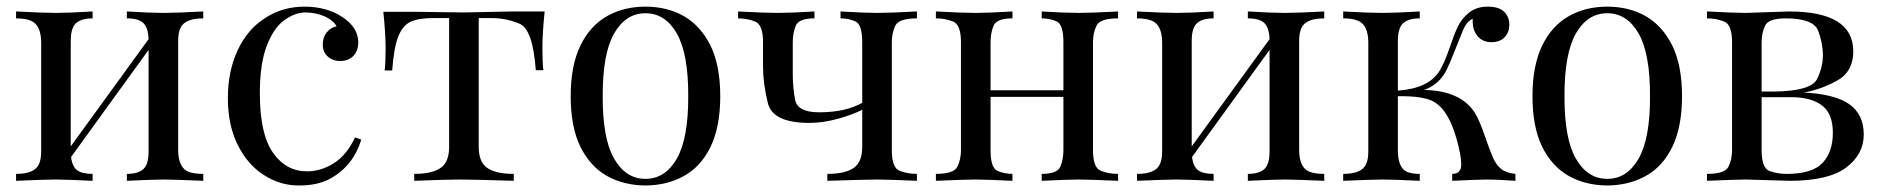

<svg xmlns="http://www.w3.org/2000/svg" viewBox="-20 -549 5720 583"><path d="M597.2 -514.2V-493.2Q542 -493.2 528.3 -464.8Q520.5 -449.2 521 -420.9V-92.8Q521.5 -39.6 552.7 -27.3Q569.3 -21 597.2 -21V0Q505.4 -3.9 477.3 -3.9Q449.2 -3.9 365.2 0V-21Q413.1 -21 424.8 -49.3Q431.6 -64.9 431.2 -92.8V-397.5L195.8 -72.3Q199.2 -43.5 214.1 -32.2Q229 -21 261.2 -21V0Q177.2 -3.9 148.9 -3.9Q120.6 -3.9 28.8 0V-21Q84 -21 97.7 -49.3Q105.5 -64.9 105 -92.8V-420.9Q104.5 -473.6 73.2 -486.3Q56.6 -493.2 28.8 -493.2V-514.2Q112.3 -509.8 149.4 -509.8Q186.5 -509.8 261.2 -514.2V-493.2Q212.9 -493.2 201.2 -464.8Q194.3 -449.2 194.8 -420.9V-104.5L431.2 -430.2Q429.7 -465.8 414.8 -479.5Q399.9 -493.2 365.2 -493.2V-514.2Q439.9 -509.8 476.8 -509.8Q513.7 -509.8 597.2 -514.2Z M886.7 14.2Q830.1 14.2 780.3 -18.1Q730.5 -50.3 701.2 -110.4Q671.9 -169.9 671.9 -251Q671.9 -332 701.2 -395.5Q730.5 -459 784.2 -493.7Q837.4 -528.8 904.8 -528.8Q972.2 -528.8 1020 -497.1Q1067.9 -465.3 1067.9 -419.9Q1067.4 -393.6 1052.7 -378.9Q1038.1 -364.3 1014.6 -363.8Q991.2 -363.3 975.6 -377Q960 -390.6 960 -413.1Q960 -435.5 971.7 -450.2Q983.4 -464.8 1002 -469.2Q992.2 -487.3 966.3 -499Q940.4 -510.7 908.2 -511.2Q876 -511.2 843.3 -487.8Q811 -464.4 790 -409.7Q769 -355 769 -266.1Q769 -141.6 809.1 -85Q849.1 -28.3 913.1 -28.8Q955.1 -28.8 994.1 -53.7Q1033.2 -78.6 1058.1 -131.8L1077.1 -125Q1051.8 -43.9 981.4 -5.9Q943.4 14.6 886.7 14.2Z M1629.9 -335.9H1606.9Q1598.1 -459.5 1557.9 -476.8Q1517.6 -494.1 1472.7 -494.1H1433.6V-103Q1433.6 -56.6 1460 -38.8Q1486.3 -21 1540 -21V0Q1415.5 -3.9 1375.5 -3.9Q1335.4 -3.9 1237.8 0V-21Q1291 -21 1317.4 -38.8Q1343.8 -56.6 1343.8 -103V-494.1H1294.9Q1250.5 -494.1 1226.3 -482.7Q1202.1 -471.2 1189 -437.3Q1175.8 -403.3 1170.9 -335H1147.9Q1150.9 -357.9 1150.9 -402.3Q1150.9 -446.8 1144 -513.2H1239.7L1387.7 -511.2L1537.6 -514.2H1633.8Q1627 -447.8 1627 -403.3Q1627 -358.9 1629.9 -335.9Z M1810.1 -256.8Q1809.6 -127.9 1844.7 -67.4Q1879.9 -5.9 1939.9 -5.9Q2000 -5.9 2035.2 -67.4Q2070.3 -128.9 2069.8 -256.8Q2070.3 -385.7 2035.2 -447.3Q2000 -508.8 1939.9 -508.8Q1879.9 -508.8 1844.7 -447.3Q1809.6 -385.7 1810.1 -256.8ZM2056.6 -14.6Q2005.9 13.7 1939.9 14.2Q1874 13.7 1823.2 -14.6Q1772.5 -43 1742.2 -103.5Q1712.9 -164.1 1712.9 -256.8Q1712.9 -349.6 1742.2 -410.2Q1771.5 -470.7 1823.2 -500Q1874 -528.8 1939.9 -528.8Q2005.9 -528.8 2056.6 -500Q2107.4 -470.7 2137.7 -410.2Q2167 -349.6 2167 -256.8Q2167 -164.1 2137.7 -103.5Q2108.4 -43 2056.6 -14.6Z M2764.2 -514.2V-493.2Q2709.5 -493.2 2698.7 -471.2Q2688 -449.2 2688 -420.9V-92.8Q2688 -39.6 2711.9 -30.3Q2735.8 -21 2764.2 -21V0Q2671.9 -3.9 2643.6 -3.9Q2615.2 -3.9 2492.2 0V-21Q2545.4 -21 2571.8 -38.8Q2598.1 -56.6 2598.1 -103V-215.8Q2570.3 -201.2 2524.9 -188.5Q2479.5 -175.8 2438 -175.8Q2326.2 -175.8 2311.5 -236.1Q2296.9 -296.4 2296.9 -345.2V-420.9Q2296.9 -473.6 2273.2 -483.4Q2249.5 -493.2 2221.2 -493.2V-514.2Q2304.7 -509.8 2341.8 -509.8Q2378.9 -509.8 2453.1 -514.2V-493.2Q2405.8 -493.2 2396.5 -471.2Q2387.2 -449.2 2387.2 -420.9V-323.2Q2387.2 -282.7 2394.5 -245.4Q2401.9 -208 2467.3 -208Q2547.4 -208 2598.1 -236.8V-420.9Q2598.1 -474.6 2577.6 -483.9Q2557.1 -493.2 2532.2 -493.2V-514.2Q2606.9 -509.8 2643.8 -509.8Q2680.7 -509.8 2764.2 -514.2Z M3375 -514.2V-493.2Q3320.3 -493.2 3309.6 -471.2Q3298.8 -449.2 3298.8 -420.9V-92.8Q3298.8 -39.6 3322.8 -30.3Q3346.7 -21 3375 -21V0Q3283.2 -3.9 3254.9 -3.9Q3226.6 -3.9 3143.1 0V-21Q3190.4 -21 3199.7 -43Q3209 -64.9 3209 -92.8V-254.9H2987.8V-92.8Q2987.8 -39.6 3008.5 -30.3Q3029.3 -21 3054.2 -21V0Q2970.2 -3.9 2941.9 -3.9Q2913.6 -3.9 2821.8 0V-21Q2876.5 -21 2887.2 -43Q2897.9 -64.9 2897.9 -92.8V-420.9Q2897.9 -474.1 2874 -483.6Q2850.1 -493.2 2821.8 -493.2V-514.2Q2905.3 -509.8 2942.4 -509.8Q2979.5 -509.8 3054.2 -514.2V-493.2Q3006.3 -493.2 2997.1 -471.2Q2987.8 -449.2 2987.8 -420.9V-274.9H3209V-420.9Q3209 -474.6 3188.5 -483.9Q3168 -493.2 3143.1 -493.2V-514.2Q3217.8 -509.8 3254.6 -509.8Q3291.5 -509.8 3375 -514.2Z M4001 -514.2V-493.2Q3945.8 -493.2 3932.1 -464.8Q3924.3 -449.2 3924.8 -420.9V-92.8Q3925.3 -39.6 3956.5 -27.3Q3973.1 -21 4001 -21V0Q3909.2 -3.9 3881.1 -3.9Q3853 -3.9 3769 0V-21Q3816.9 -21 3828.6 -49.3Q3835.4 -64.9 3835 -92.8V-397.5L3599.6 -72.3Q3603 -43.5 3617.9 -32.2Q3632.8 -21 3665 -21V0Q3581.1 -3.9 3552.7 -3.9Q3524.4 -3.9 3432.6 0V-21Q3487.8 -21 3501.5 -49.3Q3509.3 -64.9 3508.8 -92.8V-420.9Q3508.3 -473.6 3477.1 -486.3Q3460.4 -493.2 3432.6 -493.2V-514.2Q3516.1 -509.8 3553.2 -509.8Q3590.3 -509.8 3665 -514.2V-493.2Q3616.7 -493.2 3605 -464.8Q3598.1 -449.2 3598.6 -420.9V-104.5L3835 -430.2Q3833.5 -465.8 3818.6 -479.5Q3803.7 -493.2 3769 -493.2V-514.2Q3843.8 -509.8 3880.6 -509.8Q3917.5 -509.8 4001 -514.2Z M4291 -514.2V-493.2Q4242.7 -493.2 4231 -464.8Q4224.1 -449.2 4224.6 -420.9V-273.9Q4317.4 -280.3 4350.6 -333Q4366.2 -358.4 4380.6 -400.9Q4395 -443.4 4406.2 -467.5Q4417.5 -491.7 4440.2 -510.3Q4462.9 -528.8 4497.3 -528.8Q4531.7 -528.8 4547.4 -513.2Q4563 -497.6 4563 -474.1Q4563 -450.7 4548.6 -435.8Q4534.2 -420.9 4508.5 -420.9Q4482.9 -420.9 4467.3 -438.5Q4451.7 -456.1 4451.7 -484.9V-492.2Q4433.1 -483.4 4421.6 -455.6Q4410.2 -427.7 4396 -391.6Q4381.8 -355.5 4372.1 -335.9Q4349.1 -291 4303.7 -275.9Q4415 -273.9 4458 -207Q4471.7 -185.1 4487.8 -138.4Q4503.9 -91.8 4513.4 -70.3Q4522.9 -48.8 4537.8 -36.4Q4552.7 -23.9 4581.5 -21V0Q4522.9 -3.9 4498.3 -3.9Q4473.6 -3.9 4389.6 0V-21Q4417 -21 4417 -49.6Q4417 -78.1 4401.9 -130.4Q4377.9 -212.9 4336.9 -238.3Q4305.2 -258.3 4224.6 -256.8V-92.8Q4224.6 -39.6 4252 -27.3Q4266.1 -21 4291 -21V0Q4207 -3.9 4178.7 -3.9Q4150.4 -3.9 4058.6 0V-21Q4113.8 -21 4127.4 -49.3Q4135.3 -64.9 4134.8 -92.8V-420.9Q4134.3 -473.6 4103 -486.3Q4086.4 -493.2 4058.6 -493.2V-514.2Q4137.7 -509.8 4177 -509.8Q4216.3 -509.8 4291 -514.2Z M4730.5 -256.8Q4730 -127.9 4765.1 -67.4Q4800.3 -5.9 4860.4 -5.9Q4920.4 -5.9 4955.6 -67.4Q4990.7 -128.9 4990.2 -256.8Q4990.7 -385.7 4955.6 -447.3Q4920.4 -508.8 4860.4 -508.8Q4800.3 -508.8 4765.1 -447.3Q4730 -385.7 4730.5 -256.8ZM4977.1 -14.6Q4926.3 13.7 4860.4 14.2Q4794.4 13.7 4743.7 -14.6Q4692.9 -43 4662.6 -103.5Q4633.3 -164.1 4633.3 -256.8Q4633.3 -349.6 4662.6 -410.2Q4691.9 -470.7 4743.7 -500Q4794.4 -528.8 4860.4 -528.8Q4926.3 -528.8 4977.1 -500Q5027.8 -470.7 5058.1 -410.2Q5087.4 -349.6 5087.4 -256.8Q5087.4 -164.1 5058.1 -103.5Q5028.8 -43 4977.1 -14.6Z M5405.3 -21Q5482.9 -21 5514.2 -54.4Q5545.4 -87.9 5545.4 -146Q5545.4 -204.1 5512.2 -229Q5479 -253.9 5419.4 -253.9H5329.1V-92.8Q5329.1 -39.1 5352.5 -30Q5376 -21 5405.3 -21ZM5402.3 -493.2Q5349.6 -493.2 5339.4 -470.7Q5329.1 -448.2 5329.1 -420.9V-271H5369.1Q5479.5 -272.9 5497.3 -308.8Q5515.1 -344.7 5515.1 -381.8Q5515.1 -418.9 5500.5 -456.1Q5485.8 -493.2 5402.3 -493.2ZM5607.4 -393.1Q5607.4 -330.6 5556.6 -303.2Q5505.9 -275.9 5456.5 -268.1Q5552.7 -263.2 5595.9 -232.2Q5639.2 -201.2 5639.2 -140.6Q5639.2 -80.1 5585.4 -40Q5531.7 0 5415 0L5281.2 -3.9Q5254.9 -3.9 5163.1 0V-21Q5217.8 -21 5228.5 -43Q5239.3 -64.9 5239.3 -92.8V-420.9Q5239.3 -474.1 5215.3 -483.6Q5191.4 -493.2 5163.1 -493.2V-514.2Q5246.6 -509.8 5281.2 -509.8L5412.1 -514.2Q5607.4 -514.2 5607.4 -393.1Z"/></svg>

Font: PlayfairDisplay-Regular
Style: Regular
Weight: 400
Designer: Claus Eggers Sørensen
Foundry: Claus Eggers Sørensen
Version: Version 1.002;PS 001.002;hotconv 1.0.70;makeotf.lib2.5.58329